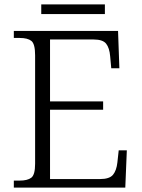

<svg xmlns="http://www.w3.org/2000/svg" viewBox="-20 -855 646 875"><path d="M43 0V-32H70Q105 -32 122.5 -45Q140 -58 140 -109V-603Q140 -655 123 -668.5Q106 -682 70 -682H43V-714H518L524 -544H487L482 -599Q479 -636 464 -655.5Q449 -675 407 -675H208V-393H450V-355H208V-39H436Q479 -39 495 -58.5Q511 -78 515 -115L521 -170H558L551 0ZM168 -791V-835H458V-791Z"/></svg>

Font: Noto Serif Tamil Light
Style: Regular
Weight: 300
Designer: Indian Type Foundry, Tom Grace, and the Monotype Design Team
Foundry: Monotype Imaging Inc.
Version: Version 2.004; ttfautohint (v1.8.4.7-5d5b)